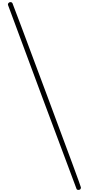

<svg xmlns="http://www.w3.org/2000/svg" viewBox="-20 -1170 851 1839"><path d="M755 625Q755 649 732 649Q716 649 713 639Q710 635 383.5 -242Q57 -1119 56 -1124Q55 -1135 62.5 -1142.5Q70 -1150 81 -1150Q93 -1150 99 -1140Q102 -1137 428.5 -261.5Q755 614 755 625Z"/></svg>

Font: KaTeX_Size2
Style: Regular
Weight: 400
Version: Version 1.1; ttfautohint (v1.3)